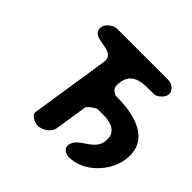

<svg xmlns="http://www.w3.org/2000/svg" viewBox="-169 -897 1088 1088"><g transform="rotate(45 375.0 -353.0)"><path d="M120 -652C105 -552 286 -626 270 -520L197 -47C193 -20 237 0 260 0C294 0 341 -28 347 -67L377 -260C379 -276 418 -303 435 -307H481C548 -307 605 -283 593 -205C580 -124 471 -116 460 -47C455 -16 486 1 513 1C626 1 730 -105 747 -213C775 -394 604 -434 454 -433C415 -448 411 -467 417 -507C432 -603 529 -592 605 -593C628 -598 656 -624 660 -647C665 -680 633 -707 602 -707H189C162 -707 124 -678 120 -652Z"/></g></svg>

Font: Asimov Print
Style: Regular
Weight: 500
Designer: Google
Version: Version 2.000980: 2014